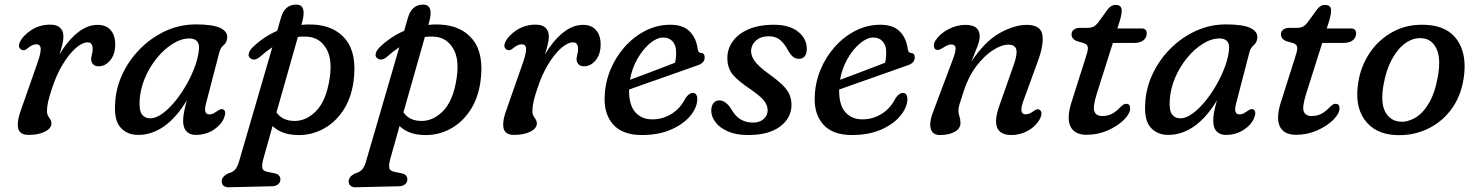

<svg xmlns="http://www.w3.org/2000/svg" viewBox="-20 -576 6414 834"><path d="M78 -358.5Q70.5 -359.5 65 -367.8Q59.5 -376 65 -390Q78 -420.5 115 -444.8Q152 -469 198 -469Q227 -469 241.2 -455.2Q255.5 -441.5 255.5 -417.5Q255.5 -402 250.5 -381.8Q245.5 -361.5 238.5 -339.5Q273 -398 315.8 -433Q358.5 -468 404 -468Q441 -468 460.8 -445Q480.5 -422 480.5 -383.5Q480.5 -340 458.8 -314Q437 -288 408.5 -288Q391.5 -288 383.8 -297.5Q376 -307 376 -318.5Q376 -328.5 379.2 -339.2Q382.5 -350 382.5 -363.5Q382.5 -376 377.5 -384Q372.5 -392 361 -392Q337.5 -392 308.8 -366.8Q280 -341.5 252.8 -296.8Q225.5 -252 206.5 -194Q193.5 -156 188.8 -133.5Q184 -111 184 -93.5Q184 -77 193.8 -64.5Q203.5 -52 203.5 -40.5Q203.5 -18.5 175.2 -4.2Q147 10 104.5 10Q64.5 10 58.5 -20.5Q52.5 -51 75 -109.5L143.5 -305Q157.5 -345 156.8 -364.2Q156 -383.5 137 -383.5Q122 -383.5 104 -369.5Q97.5 -364 91 -360.2Q84.5 -356.5 78 -358.5Z M874.5 -125Q862.5 -79 889.5 -79Q899 -79 907 -83.2Q915 -87.5 924.5 -94Q941 -106 950 -100.5Q965 -92.5 952.5 -62Q939.5 -32 906.2 -11Q873 10 829.5 10Q805 10 790.2 -5.2Q775.5 -20.5 775.5 -50.5Q775.5 -67 778.8 -86Q782 -105 791.5 -140Q746 -64.5 692.5 -27.2Q639 10 580.5 10Q532 10 503.5 -22.2Q475 -54.5 480 -126.5Q483 -191.5 511.2 -252.8Q539.5 -314 587.8 -363Q636 -412 698.2 -441Q760.5 -470 831 -470Q904.5 -470 936.8 -454.5Q969 -439 967 -412Q965 -390.5 951.5 -379.8Q938 -369 933 -350ZM586.5 -140.5Q584 -96 596.5 -79Q609 -62 633 -62Q657 -62 685 -82.2Q713 -102.5 740.5 -136Q768 -169.5 790.8 -209.8Q813.5 -250 828 -291Q842.5 -332 844.5 -366Q845.5 -387.5 834.5 -398.2Q823.5 -409 803.5 -409Q767.5 -409 730.5 -386Q693.5 -363 661.8 -324.2Q630 -285.5 609.8 -237.8Q589.5 -190 586.5 -140.5Z M1109 -329Q1084.5 -308.5 1066 -324Q1057 -331.5 1061 -345Q1065 -358.5 1078.5 -371.5Q1126.5 -417.5 1184 -442L1200.5 -499Q1216.5 -556 1266.5 -556Q1313.5 -556 1292.5 -479.5L1289 -468Q1313 -470.5 1337.5 -469.5Q1432.5 -466 1482.2 -403.8Q1532 -341.5 1515.5 -221.5Q1505 -146.5 1469 -93.8Q1433 -41 1380.5 -14Q1328 13 1267.5 10.5Q1202 8 1164 -28.5L1122.5 119Q1118 135.5 1119 151Q1120 166.5 1142 170.5L1171.5 176.5Q1186.5 179.5 1192.2 186.8Q1198 194 1198 202.5Q1198 216 1188.2 224.2Q1178.5 232.5 1163 233L971 237.5Q960 237.5 951.5 231Q943 224.5 943 211.5Q943 191.5 970.5 177.5Q992 171.5 1001.5 160.5Q1011 149.5 1017 130L1163 -371Q1136.5 -353.5 1109 -329ZM1250 -51Q1305 -46.5 1351 -91.5Q1397 -136.5 1412 -236Q1424.5 -318.5 1397.5 -364.5Q1370.5 -410.5 1321.5 -416Q1298 -418.5 1274 -415.5L1181 -88Q1204.5 -54 1250 -51Z M1660.5 -329Q1636 -308.5 1617.5 -324Q1608.5 -331.5 1612.5 -345Q1616.5 -358.5 1630 -371.5Q1678 -417.5 1735.5 -442L1752 -499Q1768 -556 1818 -556Q1865 -556 1844 -479.5L1840.5 -468Q1864.5 -470.5 1889 -469.5Q1984 -466 2033.8 -403.8Q2083.5 -341.5 2067 -221.5Q2056.5 -146.5 2020.5 -93.8Q1984.5 -41 1932 -14Q1879.5 13 1819 10.5Q1753.5 8 1715.5 -28.5L1674 119Q1669.5 135.5 1670.5 151Q1671.5 166.5 1693.5 170.5L1723 176.5Q1738 179.5 1743.8 186.8Q1749.5 194 1749.5 202.5Q1749.5 216 1739.8 224.2Q1730 232.5 1714.5 233L1522.5 237.5Q1511.5 237.5 1503 231Q1494.5 224.5 1494.5 211.5Q1494.5 191.5 1522 177.5Q1543.5 171.5 1553 160.5Q1562.5 149.5 1568.5 130L1714.5 -371Q1688 -353.5 1660.5 -329ZM1801.5 -51Q1856.5 -46.5 1902.5 -91.5Q1948.5 -136.5 1963.5 -236Q1976 -318.5 1949 -364.5Q1922 -410.5 1873 -416Q1849.5 -418.5 1825.5 -415.5L1732.5 -88Q1756 -54 1801.5 -51Z M2186.5 -358.5Q2179 -359.5 2173.5 -367.8Q2168 -376 2173.5 -390Q2186.5 -420.5 2223.5 -444.8Q2260.5 -469 2306.5 -469Q2335.5 -469 2349.8 -455.2Q2364 -441.5 2364 -417.5Q2364 -402 2359 -381.8Q2354 -361.5 2347 -339.5Q2381.5 -398 2424.2 -433Q2467 -468 2512.5 -468Q2549.5 -468 2569.2 -445Q2589 -422 2589 -383.5Q2589 -340 2567.2 -314Q2545.5 -288 2517 -288Q2500 -288 2492.2 -297.5Q2484.5 -307 2484.5 -318.5Q2484.5 -328.5 2487.8 -339.2Q2491 -350 2491 -363.5Q2491 -376 2486 -384Q2481 -392 2469.5 -392Q2446 -392 2417.2 -366.8Q2388.5 -341.5 2361.2 -296.8Q2334 -252 2315 -194Q2302 -156 2297.2 -133.5Q2292.5 -111 2292.5 -93.5Q2292.5 -77 2302.2 -64.5Q2312 -52 2312 -40.5Q2312 -18.5 2283.8 -4.2Q2255.5 10 2213 10Q2173 10 2167 -20.5Q2161 -51 2183.5 -109.5L2252 -305Q2266 -345 2265.2 -364.2Q2264.5 -383.5 2245.5 -383.5Q2230.5 -383.5 2212.5 -369.5Q2206 -364 2199.5 -360.2Q2193 -356.5 2186.5 -358.5Z M3009 -147Q3009 -111 2979.8 -74.5Q2950.5 -38 2896.5 -13.8Q2842.5 10.5 2768 10.5Q2684 10.5 2643.5 -35.2Q2603 -81 2606.5 -156Q2608.5 -217.5 2631.8 -273.5Q2655 -329.5 2694.5 -373.5Q2734 -417.5 2784.5 -443Q2835 -468.5 2891.5 -468.5Q2948 -468.5 2976.5 -438.8Q3005 -409 3010.5 -363Q3013.5 -346.5 3024 -346Q3041 -345.5 3041 -326.5Q3041 -301.5 3008 -291.5Q2978 -281 2938.8 -267Q2899.5 -253 2858 -238.5Q2816.5 -224 2778.2 -210.5Q2740 -197 2712.5 -187Q2711.5 -121 2739 -89.2Q2766.5 -57.5 2813.5 -57.5Q2858.5 -57.5 2897.2 -81.5Q2936 -105.5 2958 -150.5Q2974 -172.5 2990 -172.5Q2999.5 -172.5 3004.2 -165Q3009 -157.5 3009 -147ZM2861 -413Q2833.5 -413 2803.2 -387.8Q2773 -362.5 2749 -320.8Q2725 -279 2716.5 -229.5Q2744 -239.5 2778.8 -252.5Q2813.5 -265.5 2848.5 -279Q2883.5 -292.5 2912 -303.5Q2917 -322 2917 -349.5Q2917 -378.5 2902 -395.8Q2887 -413 2861 -413Z M3250.5 -43.5Q3279.5 -43.5 3297 -58.8Q3314.5 -74 3314.5 -97.5Q3314 -118.5 3299.5 -137.8Q3285 -157 3239 -189Q3184 -225.5 3162 -253.2Q3140 -281 3139.5 -321Q3138.5 -361.5 3161.8 -395Q3185 -428.5 3230.5 -448.5Q3276 -468.5 3342 -468.5Q3409.5 -468.5 3447 -438Q3484.5 -407.5 3484.5 -365Q3484.5 -320.5 3449.5 -320.5Q3436.5 -320.5 3425.5 -328.8Q3414.5 -337 3402.5 -358Q3388 -386.5 3368.5 -402.5Q3349 -418.5 3320.5 -418.5Q3284 -418.5 3263.2 -399.2Q3242.5 -380 3242.5 -352.5Q3243 -332 3258.5 -310.2Q3274 -288.5 3317.5 -256.5Q3357.5 -228 3379 -206.8Q3400.5 -185.5 3409 -165.8Q3417.5 -146 3418 -122.5Q3419 -65 3369.5 -27.2Q3320 10.5 3230 10.5Q3178 10.5 3142.2 -5Q3106.5 -20.5 3088 -45Q3069.5 -69.5 3069.5 -96Q3070 -117 3079.5 -128.5Q3089 -140 3104 -140Q3132.5 -140 3156.5 -102Q3174.5 -70 3198 -56.8Q3221.5 -43.5 3250.5 -43.5Z M3921.5 -147Q3921.5 -111 3892.2 -74.5Q3863 -38 3809 -13.8Q3755 10.5 3680.5 10.5Q3596.5 10.5 3556 -35.2Q3515.5 -81 3519 -156Q3521 -217.5 3544.2 -273.5Q3567.5 -329.5 3607 -373.5Q3646.5 -417.5 3697 -443Q3747.5 -468.5 3804 -468.5Q3860.5 -468.5 3889 -438.8Q3917.5 -409 3923 -363Q3926 -346.5 3936.5 -346Q3953.5 -345.5 3953.5 -326.5Q3953.5 -301.5 3920.5 -291.5Q3890.5 -281 3851.2 -267Q3812 -253 3770.5 -238.5Q3729 -224 3690.8 -210.5Q3652.5 -197 3625 -187Q3624 -121 3651.5 -89.2Q3679 -57.5 3726 -57.5Q3771 -57.5 3809.8 -81.5Q3848.5 -105.5 3870.5 -150.5Q3886.5 -172.5 3902.5 -172.5Q3912 -172.5 3916.8 -165Q3921.5 -157.5 3921.5 -147ZM3773.5 -413Q3746 -413 3715.8 -387.8Q3685.5 -362.5 3661.5 -320.8Q3637.5 -279 3629 -229.5Q3656.5 -239.5 3691.2 -252.5Q3726 -265.5 3761 -279Q3796 -292.5 3824.5 -303.5Q3829.5 -322 3829.5 -349.5Q3829.5 -378.5 3814.5 -395.8Q3799.5 -413 3773.5 -413Z M4044.5 -361Q4037 -366 4036.5 -377.2Q4036 -388.5 4044.5 -401.5Q4064 -431 4100.5 -449.5Q4137 -468 4173.5 -468Q4235.5 -468 4235.5 -418.5Q4235.5 -400 4225.8 -374.8Q4216 -349.5 4199.5 -308.5Q4258.5 -397 4322.5 -432.5Q4386.5 -468 4440 -468Q4500.5 -468 4507.8 -424.8Q4515 -381.5 4487 -307L4426.5 -141Q4403.5 -79.5 4434.5 -79.5Q4442.5 -79.5 4450.2 -82.2Q4458 -85 4469 -93Q4477 -98.5 4483.2 -100.8Q4489.5 -103 4496.5 -98.5Q4511.5 -87.5 4496.5 -58.5Q4480 -28 4446.2 -8.8Q4412.5 10.5 4374 10.5Q4275.5 10.5 4321 -117L4382.5 -291.5Q4400 -340 4394.5 -361Q4389 -382 4360 -382Q4330.5 -382 4293 -358Q4255.5 -334 4221.5 -289.5Q4187.5 -245 4167.5 -184Q4153 -140.5 4148 -123.5Q4143 -106.5 4143 -95.5Q4143 -84.5 4147.5 -71Q4152 -57.5 4152 -41.5Q4152 -17.5 4127.2 -3.5Q4102.5 10.5 4062.5 10.5Q4030 10.5 4022.5 -17.8Q4015 -46 4036.5 -99L4116.5 -311.5Q4132.5 -352.5 4130.8 -367.8Q4129 -383 4111.5 -383Q4098 -383 4075.5 -368Q4066 -362 4058.5 -359.8Q4051 -357.5 4044.5 -361Z M4691 -387.5 4655.5 -398Q4634.5 -408 4634.5 -427Q4634.5 -439.5 4644.5 -447.2Q4654.5 -455 4670.5 -455H4704Q4719 -455 4729 -459.8Q4739 -464.5 4749.5 -477.5L4791 -534.5Q4797.5 -543.5 4806 -549Q4814.5 -554.5 4827 -554.5Q4852.5 -554.5 4852.5 -529.5Q4852.5 -512 4842 -478.5L4833.5 -452.5H4938.5Q4961 -452.5 4961 -431Q4961 -411.5 4946 -400.5Q4931 -389.5 4906 -389.5H4814L4744.5 -170Q4726 -111.5 4733.8 -91.8Q4741.5 -72 4768 -72Q4791 -72 4809.2 -81.2Q4827.5 -90.5 4847.5 -111.5Q4856.5 -120 4861.2 -122.5Q4866 -125 4872.5 -125Q4889 -125 4889 -105.5Q4889 -82.5 4862 -55.5Q4835 -28.5 4791.8 -9.5Q4748.5 9.5 4700.5 9.5Q4645.5 9.5 4628.8 -29Q4612 -67.5 4637.5 -142L4695.5 -324.5Q4705.5 -353.5 4705.5 -367.2Q4705.5 -381 4691 -387.5Z M5349 -125Q5337 -79 5364 -79Q5373.5 -79 5381.5 -83.2Q5389.5 -87.5 5399 -94Q5415.5 -106 5424.5 -100.5Q5439.5 -92.5 5427 -62Q5414 -32 5380.8 -11Q5347.5 10 5304 10Q5279.5 10 5264.8 -5.2Q5250 -20.5 5250 -50.5Q5250 -67 5253.2 -86Q5256.5 -105 5266 -140Q5220.5 -64.5 5167 -27.2Q5113.5 10 5055 10Q5006.5 10 4978 -22.2Q4949.5 -54.5 4954.5 -126.5Q4957.5 -191.5 4985.8 -252.8Q5014 -314 5062.2 -363Q5110.5 -412 5172.8 -441Q5235 -470 5305.5 -470Q5379 -470 5411.2 -454.5Q5443.5 -439 5441.5 -412Q5439.5 -390.5 5426 -379.8Q5412.5 -369 5407.5 -350ZM5061 -140.5Q5058.5 -96 5071 -79Q5083.5 -62 5107.5 -62Q5131.5 -62 5159.5 -82.2Q5187.5 -102.5 5215 -136Q5242.5 -169.5 5265.2 -209.8Q5288 -250 5302.5 -291Q5317 -332 5319 -366Q5320 -387.5 5309 -398.2Q5298 -409 5278 -409Q5242 -409 5205 -386Q5168 -363 5136.2 -324.2Q5104.5 -285.5 5084.2 -237.8Q5064 -190 5061 -140.5Z M5600.5 -387.5 5565 -398Q5544 -408 5544 -427Q5544 -439.5 5554 -447.2Q5564 -455 5580 -455H5613.5Q5628.5 -455 5638.5 -459.8Q5648.5 -464.5 5659 -477.5L5700.5 -534.5Q5707 -543.5 5715.5 -549Q5724 -554.5 5736.5 -554.5Q5762 -554.5 5762 -529.5Q5762 -512 5751.5 -478.5L5743 -452.5H5848Q5870.5 -452.5 5870.5 -431Q5870.5 -411.5 5855.5 -400.5Q5840.5 -389.5 5815.5 -389.5H5723.5L5654 -170Q5635.5 -111.5 5643.2 -91.8Q5651 -72 5677.5 -72Q5700.5 -72 5718.8 -81.2Q5737 -90.5 5757 -111.5Q5766 -120 5770.8 -122.5Q5775.5 -125 5782 -125Q5798.5 -125 5798.5 -105.5Q5798.5 -82.5 5771.5 -55.5Q5744.5 -28.5 5701.2 -9.5Q5658 9.5 5610 9.5Q5555 9.5 5538.2 -29Q5521.5 -67.5 5547 -142L5605 -324.5Q5615 -353.5 5615 -367.2Q5615 -381 5600.5 -387.5Z M6176 -468Q6268.5 -463 6310.8 -400.8Q6353 -338.5 6338 -237Q6325.5 -155 6281.8 -98Q6238 -41 6174.5 -13Q6111 15 6038.5 10.5Q5951 5 5907 -56.5Q5863 -118 5880.5 -221.5Q5892 -291 5931.2 -348.5Q5970.5 -406 6032.8 -439.2Q6095 -472.5 6176 -468ZM6061.5 -47.5Q6093.5 -45 6126.8 -64Q6160 -83 6186.8 -127.8Q6213.5 -172.5 6226.5 -248Q6239.5 -325 6219 -366Q6198.5 -407 6156.5 -410Q6119 -413 6085 -388.8Q6051 -364.5 6025.8 -317.8Q6000.5 -271 5989.5 -206.5Q5976 -129.5 5997.2 -90.2Q6018.5 -51 6061.5 -47.5Z"/></svg>

Font: Fraunces 9pt SuperSoft
Style: Italic
Weight: 400
Italic angle: -16°
Version: Version 1.000;[b76b70a41]